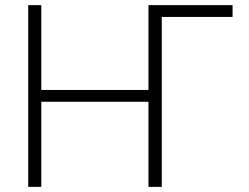

<svg xmlns="http://www.w3.org/2000/svg" viewBox="-20 -727 969 747"><path d="M884.8 -661.1H609.4V0H557.6V-331.1H140.6V0H89.8V-707H140.6V-377H557.6V-707H884.8Z"/></svg>

Font: Pretendard ExtraLight
Style: Regular
Weight: 200
Designer: Base glyphs from Inter by Rasmus Andersson; Hangeul glyphs from Noto Sans CJK(Source Han Sans) by Jang Soo-young and Kan
Foundry: Kil Hyung-jin
Version: Version 1.309